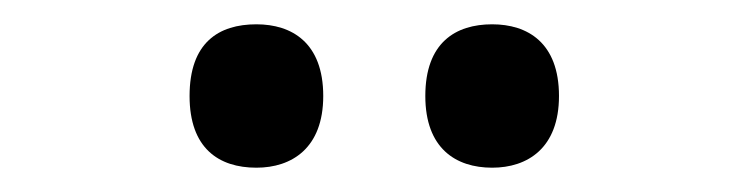

<svg xmlns="http://www.w3.org/2000/svg" viewBox="-20 -767 617 158"><path d="M385 -629C414 -629 440 -645 440 -688C440 -732 414 -747 385 -747C355 -747 330 -732 330 -688C330 -645 355 -629 385 -629ZM191 -629C220 -629 246 -645 246 -688C246 -732 220 -747 191 -747C160 -747 136 -732 136 -688C136 -645 160 -629 191 -629Z"/></svg>

Font: Noto Serif Gurmukhi Medium
Style: Regular
Weight: 500
Designer: Vaibhav Singh and the Monotype Design Team
Foundry: Monotype Imaging Inc.
Version: Version 2.004